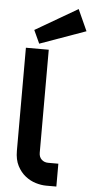

<svg xmlns="http://www.w3.org/2000/svg" viewBox="-64 -1026 511 1063"><g transform="rotate(5 191.5 -495.0)"><path d="M291.5 0H234.9Q207.5 0 176.5 -9.3Q145.5 -18.6 118.7 -39.8Q91.8 -61 74.2 -95Q56.6 -128.9 56.6 -178.2V-751H183.6V-178.2Q183.6 -154.8 198.2 -140.9Q212.9 -127 234.9 -127H291.5ZM382.8 -871.1 127.9 -779.8 94.2 -853 329.1 -989.7Z"/></g></svg>

Font: Audiowide
Style: Regular
Weight: 400
Version: Version 1.003